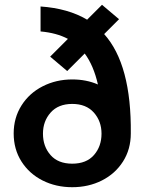

<svg xmlns="http://www.w3.org/2000/svg" viewBox="-20 -772 612 800"><path d="M37 -216Q37 -281 69.5 -332.5Q102 -384 158 -412.5Q214 -441 281 -441Q340 -441 388 -420Q370 -499 333 -549L260 -476L189 -536L263 -610Q216 -635 149 -641V-745Q264 -737 343 -690L405 -752L476 -692L414 -630Q528 -503 525 -216Q525 -150 492.5 -99Q460 -48 404.5 -20Q349 8 281 8Q213 8 157.5 -20Q102 -48 69.5 -99Q37 -150 37 -216ZM281 -90Q340 -90 371.5 -126Q403 -162 403 -215Q403 -267 371 -303Q339 -339 281 -339Q223 -339 191 -303Q159 -267 159 -215Q159 -162 190.5 -126Q222 -90 281 -90Z"/></svg>

Font: Teachers SemiBold
Style: Regular
Weight: 600
Designer: Alfredo Marco Pradil & Chank Diesel
Version: Version 0.009